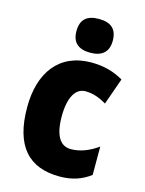

<svg xmlns="http://www.w3.org/2000/svg" viewBox="-118 -913 702 929"><g transform="rotate(15 232.5 -449.0)"><path d="M261 -842C202 -842 170 -817 170 -757C170 -698 204 -673 261 -673C317 -673 352 -698 352 -757C352 -817 319 -842 261 -842ZM273 -56C335 -56 384 -73 426 -105V-247C383 -216 337 -198 291 -198C238 -198 208 -244 208 -340C208 -436 239 -487 288 -487C324 -487 357 -476 394 -454L441 -587C395 -614 343 -629 280 -629C119 -629 35 -513 35 -340C35 -144 119 -56 273 -56Z"/></g></svg>

Font: Noto Sans Malayalam UI Condensed Black
Style: Regular
Weight: 900
Width: 3
Designer: Jelle Bosma - Monotype Design Team
Foundry: Monotype Imaging Inc.
Version: Version 2.104